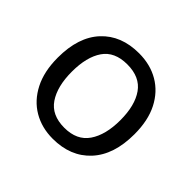

<svg xmlns="http://www.w3.org/2000/svg" viewBox="-136 -707 878 878"><g transform="rotate(45 302.5 -268.0)"><path d="M551 -269Q551 -136 483.5 -63Q416 10 301 10Q230 10 174.5 -22.5Q119 -55 87 -117.5Q55 -180 55 -269Q55 -402 122 -474Q189 -546 304 -546Q377 -546 432.5 -513.5Q488 -481 519.5 -419.5Q551 -358 551 -269ZM146 -269Q146 -174 183.5 -118.5Q221 -63 303 -63Q384 -63 422 -118.5Q460 -174 460 -269Q460 -364 422 -418Q384 -472 302 -472Q220 -472 183 -418Q146 -364 146 -269Z"/></g></svg>

Font: Noto Sans Cypro Minoan
Style: Regular
Weight: 400
Designer: David Williams
Foundry: David Williams
Version: Version 1.503; ttfautohint (v1.8.4.7-5d5b)